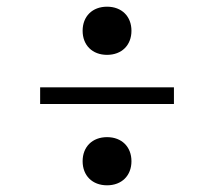

<svg xmlns="http://www.w3.org/2000/svg" viewBox="-20 -620 640 574"><path d="M300 -456C344 -456 373 -485 373 -528C373 -571 344 -600 300 -600C256 -600 227 -571 227 -528C227 -485 256 -456 300 -456ZM100 -309H500V-359H100ZM300 -66C344 -66 373 -95 373 -138C373 -181 344 -210 300 -210C256 -210 227 -181 227 -138C227 -95 256 -66 300 -66Z"/></svg>

Font: JetBrains Mono Thin
Style: Regular
Weight: 100
Monospace: yes
Designer: Philipp Nurullin, Konstantin Bulenkov
Foundry: JetBrains
Version: Version 2.305